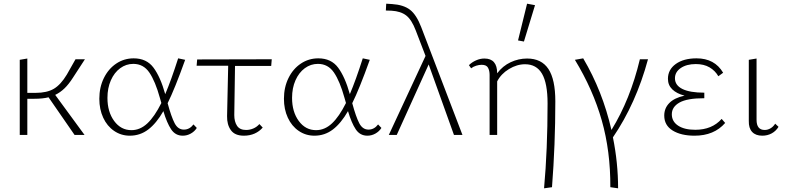

<svg xmlns="http://www.w3.org/2000/svg" viewBox="-20 -731 4260 1040"><path d="M279 -217 438 0H384L243 -204Q212 -196 166 -196H128V0H87V-407L128 -414V-228H173Q234 -228 271.5 -250Q309 -272 342 -327L389 -410H440L375 -310Q352 -274 329 -252Q306 -230 279 -217Z M1046 -38Q1034 -19 1013.5 -7.5Q993 4 970 4Q930 4 907 -30.5Q884 -65 865 -129Q827 -63 783 -29.5Q739 4 683 4Q636 4 598 -22Q560 -48 539 -93.5Q518 -139 518 -196Q518 -258 542.5 -308Q567 -358 609.5 -386.5Q652 -415 704 -415Q774 -415 811.5 -364.5Q849 -314 875 -221Q907 -296 945 -415L983 -407Q926 -248 888 -172Q908 -98 926 -63.5Q944 -29 976 -29Q1007 -29 1028 -57ZM854 -173 846 -201Q821 -291 789 -338Q757 -385 702 -385Q663 -385 631 -361.5Q599 -338 580.5 -296Q562 -254 562 -201Q562 -125 598.5 -75.5Q635 -26 692 -26Q739 -26 778 -62.5Q817 -99 854 -173Z M1253 -374 1249 -108Q1249 -72 1264 -49.5Q1279 -27 1313 -27Q1333 -27 1352 -35Q1371 -43 1385 -59L1403 -40Q1385 -19 1359 -7.5Q1333 4 1301 4Q1252 4 1230.5 -26Q1209 -56 1210 -102L1216 -375H1045L1048 -409L1452 -410L1449 -374Z M2046 -38Q2034 -19 2013.5 -7.5Q1993 4 1970 4Q1930 4 1907 -30.5Q1884 -65 1865 -129Q1827 -63 1783 -29.5Q1739 4 1683 4Q1636 4 1598 -22Q1560 -48 1539 -93.5Q1518 -139 1518 -196Q1518 -258 1542.5 -308Q1567 -358 1609.5 -386.5Q1652 -415 1704 -415Q1774 -415 1811.5 -364.5Q1849 -314 1875 -221Q1907 -296 1945 -415L1983 -407Q1926 -248 1888 -172Q1908 -98 1926 -63.5Q1944 -29 1976 -29Q2007 -29 2028 -57ZM1854 -173 1846 -201Q1821 -291 1789 -338Q1757 -385 1702 -385Q1663 -385 1631 -361.5Q1599 -338 1580.5 -296Q1562 -254 1562 -201Q1562 -125 1598.5 -75.5Q1635 -26 1692 -26Q1739 -26 1778 -62.5Q1817 -99 1854 -173Z M2439 0 2302 -382 2129 0H2086L2285 -428L2232 -566Q2210 -624 2180.5 -647Q2151 -670 2101 -673L2070 -674L2072 -711L2104 -709Q2166 -705 2201 -678Q2236 -651 2262 -583L2485 0Z M2818 -506 2786 -512 2835 -711 2878 -703ZM2988 -182Q2988 52 2970 283L2927 289Q2946 79 2946 -171Q2946 -280 2916 -331.5Q2886 -383 2824 -383Q2780 -383 2737 -357Q2694 -331 2673 -290V0H2632V-325Q2632 -348 2623.5 -364Q2615 -380 2589 -380Q2575 -380 2559 -375Q2543 -370 2532 -361L2520 -378Q2536 -394 2558.5 -404Q2581 -414 2604 -414Q2673 -414 2673 -334Q2703 -374 2746 -394Q2789 -414 2835 -414Q2913 -414 2950.5 -357.5Q2988 -301 2988 -182Z M3300 13Q3328 151 3328 289L3286 283Q3287 88 3239.5 -79Q3192 -246 3094 -407L3139 -415Q3244 -237 3292 -27Q3394 -192 3446 -410H3490Q3425 -170 3300 13Z M3908 -65Q3848 4 3742 4Q3669 4 3623.5 -24Q3578 -52 3578 -105Q3578 -145 3605.5 -173Q3633 -201 3688 -213Q3645 -224 3621.5 -247Q3598 -270 3598 -304Q3598 -354 3640.5 -384.5Q3683 -415 3753 -415Q3851 -415 3897 -337L3871 -318Q3854 -348 3823.5 -366Q3793 -384 3749 -384Q3699 -384 3667.5 -362.5Q3636 -341 3636 -307Q3636 -269 3676.5 -249Q3717 -229 3795 -229V-199Q3702 -199 3660.5 -175.5Q3619 -152 3619 -112Q3619 -73 3653 -50.5Q3687 -28 3746 -28Q3837 -28 3889 -87Z M4036 -76V-407L4078 -414V-82Q4078 -27 4122 -27Q4138 -27 4153 -35.5Q4168 -44 4179 -61L4197 -44Q4183 -21 4160 -8.5Q4137 4 4109 4Q4073 4 4054 -16.5Q4035 -37 4036 -76Z"/></svg>

Font: Ysabeau Infant Light
Style: Regular
Weight: 300
Designer: Christian Thalmann (Catharsis Fonts)
Version: Version 0.003